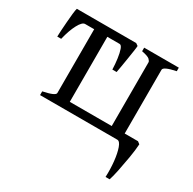

<svg xmlns="http://www.w3.org/2000/svg" viewBox="-144 -602 941 936"><g transform="rotate(30 327.0 -134.0)"><path d="M296 -454V-434Q264 -434 246 -432.5Q228 -431 228 -424V-44H464V-403Q464 -409 455 -418Q446 -427 410 -434V-454H605V-434Q537 -420 537 -403V-44H612L625 -34Q623 0 615.5 44Q608 88 600 127Q592 166 585 186H562Q564 141 559.5 98.5Q555 56 545 28Q535 0 521 0H86V-21Q154 -35 154 -51V-423Q154 -434 86 -434V-454ZM329 -284Q328 -315 324 -344Q320 -373 313.5 -391.5Q307 -410 297 -410H136L147 -454H365L378 -445Q378 -437 374.5 -414.5Q371 -392 367 -366Q363 -340 359 -317.5Q355 -295 353 -284ZM103 -410Q87 -410 69 -376.5Q51 -343 38 -289H16Q16 -300 17.5 -323Q19 -346 21 -372.5Q23 -399 25.5 -422Q28 -445 31 -454H221L184 -410Z"/></g></svg>

Font: ChillKai
Style: Regular
Weight: 400
Designer: ChillType
Foundry: 寒蝉字型
Version: Version 2.000